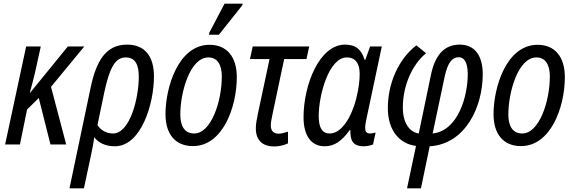

<svg xmlns="http://www.w3.org/2000/svg" viewBox="-20 -790 3141 1050"><path d="M8 0H89L128 -191L192 -254L256 0H342L259 -315L441 -536H351L145 -283H143C154 -322 164 -361 172 -395L203 -536H123Z M475 -308 360 240H439L478 57C485 22 492 -8 495 -39C520 -9 556 10 608 10C752 10 822 -222 822 -372C822 -482 772 -546 675 -546C559 -546 506 -457 475 -308ZM598 -60C559 -60 530 -80 513 -106L551 -288C579 -417 609 -476 668 -476C719 -476 739 -437 739 -371C739 -251 690 -60 598 -60Z M1123 -600H1177L1305 -761L1307 -770H1208L1125 -612ZM1035 9C1198 9 1275 -204 1275 -368C1275 -480 1220 -545 1126 -545C954 -545 885 -310 885 -166C885 -54 941 9 1035 9ZM1042 -60C992 -60 966 -97 966 -164C966 -283 1018 -476 1120 -476C1171 -476 1193 -432 1193 -373C1193 -233 1134 -60 1042 -60Z M1480 11C1505 11 1535 4 1555 -6V-70C1537 -64 1520 -59 1503 -59C1475 -59 1461 -76 1461 -103C1461 -121 1465 -140 1470 -164L1534 -467H1656L1671 -536H1362L1347 -467H1454L1391 -171C1384 -139 1379 -110 1379 -88C1379 -20 1419 11 1480 11Z M1756 10C1810 10 1850 -20 1893 -79H1896C1895 -23 1908 10 1970 10C1986 10 2009 5 2020 0L2034 -65C2022 -62 2012 -60 2003 -60C1984 -60 1977 -71 1977 -91C1977 -105 1980 -121 1984 -140L2068 -536H2004L1978 -463H1974C1957 -517 1928 -546 1867 -546C1726 -546 1640 -325 1640 -149C1640 -46 1683 10 1756 10ZM1783 -60C1743 -60 1723 -90 1723 -155C1723 -272 1779 -476 1877 -476C1923 -476 1947 -444 1947 -386C1947 -348 1941 -301 1927 -246C1903 -155 1851 -60 1783 -60Z M2206 240H2282L2330 10C2527 -2 2620 -208 2620 -384C2620 -489 2574 -546 2494 -546C2405 -546 2358 -482 2337 -382L2270 -60C2219 -68 2183 -118 2183 -202C2183 -320 2233 -436 2310 -499L2257 -542C2156 -464 2101 -330 2101 -199C2101 -75 2166 -3 2255 8ZM2346 -60 2412 -372C2429 -450 2454 -477 2489 -477C2519 -477 2538 -448 2538 -384C2538 -267 2487 -75 2346 -60Z M2829 9C2992 9 3069 -204 3069 -368C3069 -480 3014 -545 2920 -545C2748 -545 2679 -310 2679 -166C2679 -54 2735 9 2829 9ZM2836 -60C2786 -60 2760 -97 2760 -164C2760 -283 2812 -476 2914 -476C2965 -476 2987 -432 2987 -373C2987 -233 2928 -60 2836 -60Z"/></svg>

Font: Noto Sans Condensed
Style: Italic
Weight: 400
Width: 3
Italic angle: -12°
Designer: Monotype Design Team
Foundry: Monotype Imaging Inc.
Version: Version 2.013